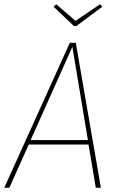

<svg xmlns="http://www.w3.org/2000/svg" viewBox="-29 -882 558 902"><path d="M421 0 387 -203H106L15 0H-9L299 -681H327L445 0ZM115 -224H384L311 -662ZM441 -862 451 -850 330 -760H318L223 -850L235 -862L326 -784Z"/></svg>

Font: Fira Sans Condensed Thin
Style: Italic
Weight: 250
Width: 3
Italic angle: -8°
Designer: Carrois Corporate & Edenspiekermann AG
Foundry: Carrois Corporate GbR & Edenspiekermann AG
Version: Version 4.203